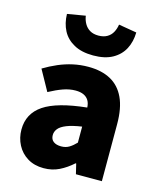

<svg xmlns="http://www.w3.org/2000/svg" viewBox="-113 -822 757 915"><g transform="rotate(15 265.5 -365.0)"><path d="M189 12Q143 12 109.5 -8.5Q76 -29 58 -63.5Q40 -98 40 -139Q40 -218 105.5 -262Q171 -306 316 -321Q315 -342 306.5 -356Q298 -370 282 -377.5Q266 -385 242 -385Q212 -385 181 -374Q150 -363 113 -343L57 -444Q90 -464 125 -479Q160 -494 196.5 -502Q233 -510 272 -510Q337 -510 382 -485.5Q427 -461 450.5 -410.5Q474 -360 474 -281V0H346L334 -50H331Q300 -22 265.5 -5Q231 12 189 12ZM243 -110Q266 -110 283 -120.5Q300 -131 316 -148V-227Q269 -220 241.5 -209Q214 -198 202.5 -183.5Q191 -169 191 -152Q191 -131 205 -120.5Q219 -110 243 -110ZM278 -568Q221 -568 183 -589Q145 -610 126.5 -645.5Q108 -681 107 -727L196 -742Q199 -721 209 -703.5Q219 -686 236 -676Q253 -666 278 -666Q303 -666 320.5 -676Q338 -686 347.5 -703.5Q357 -721 360 -742L449 -727Q448 -681 429.5 -645.5Q411 -610 373.5 -589Q336 -568 278 -568Z"/></g></svg>

Font: Mada ExtraBold
Style: Regular
Weight: 800
Designer: Khaled Hosny
Version: Version 1.5